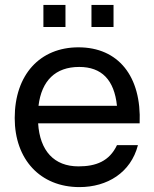

<svg xmlns="http://www.w3.org/2000/svg" viewBox="-20 -748 630 783"><path d="M304 15C417.5 15 513.5 -44 542.5 -156H457C426 -90.5 371.5 -69.5 300 -69.5C200.5 -69.5 142.5 -133 135.5 -245H549.5C557.5 -437 462.5 -555 300 -555C143 -555 40 -443.5 40 -266.5C40 -97.5 144.5 15 304 15ZM137 -316.5C149.5 -419 206 -475 303 -475C394.5 -475 446 -422.5 457 -316.5ZM157 -638H247V-728H157ZM353 -638H443V-728H353Z"/></svg>

Font: Eudonet Medium
Style: Regular
Weight: 500
Designer: Mikhail Sharanda
Foundry: Mikhail Sharanda
Version: Version 4.503;Glyphs 3.1.2 (3151)